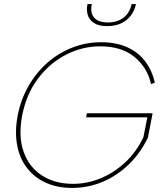

<svg xmlns="http://www.w3.org/2000/svg" viewBox="-20 -914 804 941"><path d="M720 -502Q703 -582 639.5 -634.5Q576 -687 471 -687Q384 -687 304.5 -646.5Q225 -606 167.5 -530.5Q110 -455 89 -350Q69 -245 96 -169.5Q123 -94 186.5 -53.5Q250 -13 337 -13Q408 -13 474 -40.5Q540 -68 594.5 -119Q649 -170 683 -242L702 -339H402L406 -359H728L705 -240Q670 -166 613 -110Q556 -54 484.5 -23.5Q413 7 333 7Q260 7 203.5 -19Q147 -45 111 -92.5Q75 -140 63.5 -205.5Q52 -271 67 -350Q83 -429 121 -494.5Q159 -560 213.5 -607.5Q268 -655 335 -681Q402 -707 475 -707Q549 -707 603.5 -682.5Q658 -658 691.5 -613.5Q725 -569 739 -509ZM645 -889Q640 -865 623.5 -841Q607 -817 577.5 -801.5Q548 -786 505 -786Q463 -786 440 -801.5Q417 -817 410 -841Q403 -865 408 -889L409 -894H430Q421 -851 441.5 -827.5Q462 -804 509 -804Q555 -804 585.5 -827.5Q616 -851 625 -894H646Z"/></svg>

Font: Albert Sans Thin
Style: Italic
Weight: 250
Italic angle: -11.25°
Designer: Andreas Rasmussen
Foundry: a.Foundry
Version: Version 1.025